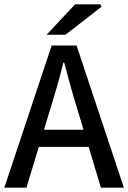

<svg xmlns="http://www.w3.org/2000/svg" viewBox="-20 -865 591 885"><path d="M0 0 218 -655H333L551 0H445L338 -357Q321 -411 306 -465.5Q291 -520 276 -576H272Q258 -520 242.5 -465.5Q227 -411 210 -357L102 0ZM122 -188V-267H427V-188ZM195 -705 326 -845H443L448 -834L282 -705Z"/></svg>

Font: Source Sans 3 ExtraLight Medium
Style: Regular
Weight: 500
Version: Version 3.052;hotconv 1.1.0;makeotfexe 2.6.0